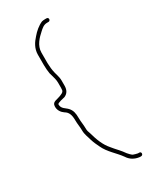

<svg xmlns="http://www.w3.org/2000/svg" viewBox="-206 -754 763 930"><g transform="rotate(-30 175.5 -289.0)"><path d="M228 -693H220C213.3 -693 207.3 -692.3 202 -691C178.4 -680.9 157.7 -662.7 141 -643C122.7 -623 104 -596.5 104 -561V-503C104 -487 105.7 -468.5 108 -455L112 -441C115.9 -427.3 121 -411.3 121 -395V-367C121 -363 120.7 -358.3 120 -353C117 -341.1 103.1 -337.7 93 -333.5C75 -326 51.6 -328.6 50 -305C47.9 -281.8 61.9 -264.4 76 -255C95 -244.1 102 -225.5 102 -196C102 -174.4 106 -157.1 106 -137C106 -113.3 114.9 -96.3 120 -76C125.1 -59.3 133.2 -41.6 140 -28C159.2 14.2 195.3 41 221 77C233.8 97.5 255 111.8 284 115H291C303.9 115 305.7 95 292 95H285C276.7 93.6 267.4 90.5 260 88C254.2 85.1 242 72 238 67C221.8 42.8 200.5 23.5 183 1C158.4 -27.1 144.4 -63.4 133 -105C128.3 -117.8 126 -122.8 126 -137C126 -157.9 122 -174.6 122 -196C122 -224.5 118 -241.4 104 -257C90.9 -271.6 70 -277.3 70 -303C70 -310.4 107.1 -317.3 113 -319C130.9 -326.9 141 -342 141 -367V-395C141 -419.6 130.9 -438.6 128 -459C128 -461 126 -471 126 -473C125.3 -477.7 125 -482.3 125 -487C124.3 -492.3 124 -497.7 124 -503V-561C124 -601.2 153.5 -629.7 176 -650C188 -660.8 200.3 -673 220 -673H228C233.5 -673 238 -677.8 238 -683.5C238 -689.2 233.6 -693 228 -693Z"/></g></svg>

Font: HoneyBee
Style: UltLit
Weight: 100
Foundry: Cannot Into Space Fonts
Version: Version 0.89